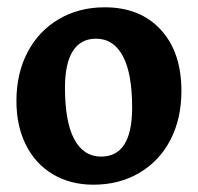

<svg xmlns="http://www.w3.org/2000/svg" viewBox="-20 -494 543 526"><path d="M25 -217Q25 -293 55.5 -351Q86 -409 141 -441.5Q196 -474 267 -474Q364 -474 420.5 -412.5Q477 -351 477 -245Q477 -169 447 -111Q417 -53 362 -20.5Q307 12 236 12Q173 12 125 -16.5Q77 -45 51 -97Q25 -149 25 -217ZM342 -199Q342 -293 316.5 -340.5Q291 -388 243 -388Q201 -388 179.5 -354Q158 -320 158 -254Q158 -160 183.5 -112.5Q209 -65 257 -65Q342 -65 342 -199Z"/></svg>

Font: Sahitya
Style: Bold
Weight: 700
Designer: Juan Pablo del Peral
Foundry: Juan Pablo del Peral (http://www.huertatipografica.com)
Version: Version 1.001;PS 001.000;hotconv 1.0.70;makeotf.lib2.5.58329